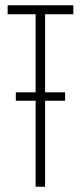

<svg xmlns="http://www.w3.org/2000/svg" viewBox="-20 -708 306 728"><path d="M40 -326V-358H227V-326ZM115 0V-654H9V-688H258V-654H151V0Z"/></svg>

Font: Saira UltraCondensed Thin
Style: Regular
Weight: 250
Width: 1
Designer: Hector Gatti with collaboration of the Omnibus-Type team
Foundry: Omnibus-Type
Version: Version 1.101